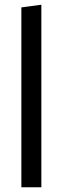

<svg xmlns="http://www.w3.org/2000/svg" viewBox="-20 -787 264 807"><path d="M153.8 0H69.8V-755.9L153.8 -767.1Z"/></svg>

Font: FiraGO
Style: Regular
Weight: 400
Designer: bBox Type
Foundry: bBox Type GmbH
Version: Version 1.001;PS 001.001;hotconv 1.0.88;makeotf.lib2.5.64775